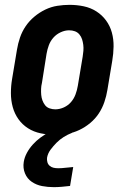

<svg xmlns="http://www.w3.org/2000/svg" viewBox="-20 -548 540 792"><path d="M207 8Q177 8 148 2Q119 -4 95.5 -19Q72 -34 56 -56.5Q40 -79 32.5 -106.5Q25 -134 25 -164Q25 -194 30 -223L50 -343Q54 -368 62.5 -393Q71 -418 86 -440Q101 -462 122 -479.5Q143 -497 167 -508.5Q191 -520 216.5 -524Q242 -528 267 -528Q297 -528 325.5 -522Q354 -516 377.5 -501Q401 -486 417.5 -463.5Q434 -441 441.5 -413.5Q449 -386 448.5 -356Q448 -326 443 -297L423 -177Q419 -152 410.5 -127Q402 -102 387.5 -80Q373 -58 352 -40.5Q331 -23 306.5 -11.5Q282 0 257 4Q232 8 207 8ZM208 -97Q226 -97 243.5 -105Q261 -113 273 -127Q285 -141 291.5 -158.5Q298 -176 301 -194L321 -314Q323 -326 324 -338.5Q325 -351 323.5 -363Q322 -375 318.5 -386Q315 -397 307.5 -406Q300 -415 289 -419Q278 -423 265 -423Q248 -423 230.5 -415Q213 -407 200.5 -393Q188 -379 181.5 -361.5Q175 -344 172 -326L153 -206Q150 -194 149.5 -181.5Q149 -169 150 -157Q151 -145 155 -134Q159 -123 166 -114Q173 -105 184.5 -101Q196 -97 208 -97ZM202 224Q177 224 153.5 219.5Q130 215 111 202Q92 189 83 167Q74 145 78 120Q81 101 91 82.5Q101 64 115.5 48Q130 32 147 19.5Q164 7 183 -3L193 -8H278L277 0Q259 7 243 17Q227 27 213.5 40.5Q200 54 188.5 69.5Q177 85 174 103Q173 112 175.5 121Q178 130 185 136Q192 142 201 144Q210 146 220 146Q235 146 250.5 144Q266 142 282 141L269 219Q252 221 235 222.5Q218 224 202 224Z"/></svg>

Font: Iosevka SS04 Extrabold
Style: Italic
Weight: 800
Italic angle: -9°
Monospace: yes
Designer: Belleve Invis
Foundry: Belleve Invis
Version: Version 19.0.0; ttfautohint (v1.8.4)